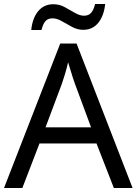

<svg xmlns="http://www.w3.org/2000/svg" viewBox="-20 -933 679 953"><path d="M545 0 459 -221H176L91 0H0L279 -717H360L638 0ZM352 -517Q349 -525 342 -546Q335 -567 328.5 -589.5Q322 -612 318 -624Q311 -593 302 -563.5Q293 -534 287 -517L206 -301H432ZM135 -784Q141 -843 169.5 -877.5Q198 -912 245 -912Q275 -912 301.5 -897.5Q328 -883 352 -869Q376 -855 397 -855Q420 -855 432.5 -869.5Q445 -884 452 -913H502Q496 -855 468 -820Q440 -785 393 -785Q365 -785 338.5 -799Q312 -813 287.5 -827.5Q263 -842 241 -842Q217 -842 205 -827.5Q193 -813 186 -784Z"/></svg>

Font: Noto Sans Old North Arabian
Style: Regular
Weight: 400
Designer: Monotype Design Team
Foundry: Monotype Imaging Inc.
Version: Version 2.001; ttfautohint (v1.8.4.7-5d5b)